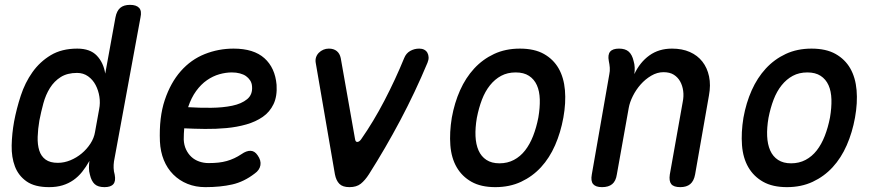

<svg xmlns="http://www.w3.org/2000/svg" viewBox="-20 -760 3640 790"><path d="M449 -96Q447 -82 447.5 -68.5Q448 -55 452 -41Q457 -15 446.5 -2.5Q436 10 410 10Q383 10 369.5 -2.5Q356 -15 350 -41Q346 -54 346 -69Q346 -84 348 -98Q334 -73 318 -53Q302 -33 282 -19Q262 -5 237.5 2.5Q213 10 182 10Q123 10 89.5 -13.5Q56 -37 41.5 -75Q27 -113 28 -161.5Q29 -210 38 -260Q48 -313 65.5 -366.5Q83 -420 113.5 -463Q144 -506 189 -533Q234 -560 298 -560Q351 -560 378.5 -531Q406 -502 413 -457L455 -688Q460 -715 474.5 -727.5Q489 -740 515 -740Q541 -740 552.5 -727.5Q564 -715 558 -688ZM218 -90Q244 -90 269.5 -100.5Q295 -111 316 -128.5Q337 -146 352 -169Q367 -192 371 -217L388 -311Q393 -336 389 -362Q385 -388 373.5 -410Q362 -432 342.5 -446Q323 -460 297 -460Q257 -460 230 -443Q203 -426 185.5 -398Q168 -370 158.5 -335Q149 -300 142 -264Q136 -229 135 -197Q134 -165 141.5 -141Q149 -117 167.5 -103.5Q186 -90 218 -90Z M1040 -121Q1055 -100 1051.5 -80Q1048 -60 1028 -46Q984 -12 935.5 -1Q887 10 825 10Q785 10 751.5 -3.5Q718 -17 693 -42Q668 -67 654 -101.5Q640 -136 638 -178Q634 -277 658 -348.5Q682 -420 724 -467.5Q766 -515 822.5 -537.5Q879 -560 941 -560Q1024 -560 1068 -520.5Q1112 -481 1118 -411Q1121 -364 1105.5 -331.5Q1090 -299 1061 -279Q1032 -259 993.5 -248Q955 -237 911.5 -233Q868 -229 823.5 -229.5Q779 -230 738 -232Q737 -221 736.5 -209.5Q736 -198 736 -186Q737 -163 745.5 -145Q754 -127 767.5 -114.5Q781 -102 799.5 -95.5Q818 -89 838 -89Q861 -89 879 -91Q897 -93 913 -97.5Q929 -102 944 -109Q959 -116 974 -126Q994 -140 1011 -139.5Q1028 -139 1040 -121ZM754 -319Q801 -316 849 -316.5Q897 -317 935.5 -325Q974 -333 997 -352Q1020 -371 1017 -405Q1016 -419 1009 -429.5Q1002 -440 992 -447Q982 -454 967 -458Q952 -462 934 -462Q909 -462 882.5 -454.5Q856 -447 831.5 -430Q807 -413 787 -385.5Q767 -358 754 -319Z M1358 -43 1279 -502Q1277 -514 1280.5 -524.5Q1284 -535 1292 -543Q1300 -551 1310.5 -555.5Q1321 -560 1333 -560Q1353 -560 1365.5 -550Q1378 -540 1382 -521L1441 -187Q1443 -175 1451 -176Q1459 -177 1466 -187Q1517 -260 1562 -346.5Q1607 -433 1643 -521Q1651 -541 1668 -550.5Q1685 -560 1705 -560Q1717 -560 1725.5 -555.5Q1734 -551 1738.5 -543Q1743 -535 1743.5 -524.5Q1744 -514 1739 -502Q1688 -380 1627 -265Q1566 -150 1498 -43Q1482 -18 1464.5 -4Q1447 10 1418 10Q1390 10 1376.5 -3.5Q1363 -17 1358 -43Z M2018 10Q1959 10 1920 -12Q1881 -34 1859 -72Q1837 -110 1833 -162.5Q1829 -215 1839 -276Q1850 -337 1873 -388.5Q1896 -440 1931 -478Q1966 -516 2013 -538Q2060 -560 2119 -560Q2179 -560 2218 -538Q2257 -516 2278.5 -478.5Q2300 -441 2304.5 -389Q2309 -337 2298 -276Q2287 -215 2264 -162.5Q2241 -110 2206 -72Q2171 -34 2124 -12Q2077 10 2018 10ZM2035 -88Q2068 -88 2094.5 -102Q2121 -116 2140.5 -141Q2160 -166 2173.5 -200.5Q2187 -235 2195 -276Q2202 -317 2201 -351Q2200 -385 2189 -409.5Q2178 -434 2156.5 -448Q2135 -462 2102 -462Q2068 -462 2042 -448Q2016 -434 1996 -409Q1976 -384 1963 -350Q1950 -316 1942 -275Q1935 -234 1936.5 -200Q1938 -166 1949 -141Q1960 -116 1981.5 -102Q2003 -88 2035 -88Z M2527 -560Q2553 -560 2567 -547.5Q2581 -535 2587 -509Q2591 -496 2591.5 -482Q2592 -468 2590 -455Q2613 -504 2652 -532Q2691 -560 2745 -560Q2787 -560 2818.5 -546Q2850 -532 2870 -506.5Q2890 -481 2897.5 -445.5Q2905 -410 2897 -367L2840 -42Q2835 -15 2820 -2.5Q2805 10 2779 10Q2752 10 2742 -2.5Q2732 -15 2736 -42L2789 -340Q2794 -364 2791 -386Q2788 -408 2778.5 -425Q2769 -442 2752.5 -452.5Q2736 -463 2710 -463Q2684 -463 2659.5 -448.5Q2635 -434 2616 -412.5Q2597 -391 2584 -365Q2571 -339 2567 -316L2518 -42Q2514 -15 2499 -2.5Q2484 10 2457 10Q2431 10 2420.5 -2.5Q2410 -15 2415 -42L2487 -454Q2490 -468 2489 -481.5Q2488 -495 2485 -509Q2480 -535 2490.5 -547.5Q2501 -560 2527 -560Z M3218 10Q3159 10 3120 -12Q3081 -34 3059 -72Q3037 -110 3033 -162.5Q3029 -215 3039 -276Q3050 -337 3073 -388.5Q3096 -440 3131 -478Q3166 -516 3213 -538Q3260 -560 3319 -560Q3379 -560 3418 -538Q3457 -516 3478.5 -478.5Q3500 -441 3504.5 -389Q3509 -337 3498 -276Q3487 -215 3464 -162.5Q3441 -110 3406 -72Q3371 -34 3324 -12Q3277 10 3218 10ZM3235 -88Q3268 -88 3294.5 -102Q3321 -116 3340.5 -141Q3360 -166 3373.5 -200.5Q3387 -235 3395 -276Q3402 -317 3401 -351Q3400 -385 3389 -409.5Q3378 -434 3356.5 -448Q3335 -462 3302 -462Q3268 -462 3242 -448Q3216 -434 3196 -409Q3176 -384 3163 -350Q3150 -316 3142 -275Q3135 -234 3136.5 -200Q3138 -166 3149 -141Q3160 -116 3181.5 -102Q3203 -88 3235 -88Z"/></svg>

Font: Maple Mono NL Medium
Style: Italic
Weight: 500
Italic angle: -10°
Monospace: yes
Designer: subframe7536
Version: Version 7.000